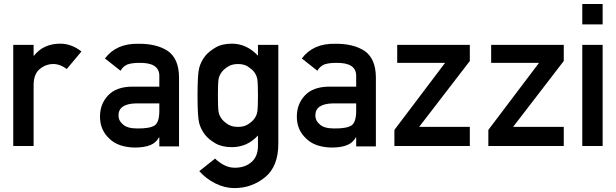

<svg xmlns="http://www.w3.org/2000/svg" viewBox="-20 -731 3086 962"><path d="M46.4 0.5V-506.3H148.4V-452.1H150.4Q197.8 -512.2 282.2 -512.2Q337.9 -512.2 388.2 -473.1L314.5 -385.3Q281.2 -410.2 247.1 -410.2Q209.5 -410.2 179 -385Q148.4 -359.9 148.4 -304.2V0.5Z M778.3 2.4V-42.5H776.4Q762.2 -16.1 733.9 -4.4Q703.6 8.3 654.8 8.3Q570.8 6.3 527.8 -36.6Q481 -79.6 481 -146.5Q481 -210 521.5 -252.9Q562 -295.9 641.1 -296.9H778.3V-350.6Q778.8 -418 677.2 -416Q642.1 -416 618.7 -408.2Q595.7 -397.9 584 -376.5L505.9 -438Q562.5 -513.7 672.4 -511.7Q764.6 -512.7 820.8 -475.6Q876 -437 877 -344.7V2.4ZM778.3 -175.8V-212.9H659.7Q572.8 -210.4 573.7 -151.4Q573.7 -126 596.2 -107.4Q617.7 -87.4 667 -87.4Q729.5 -86.4 754.9 -102.5Q778.3 -118.7 778.3 -175.8Z M1272.5 0V-52.2Q1219.2 6.3 1141.6 6.3Q1091.8 6.3 1058.3 -13.4Q1024.9 -33.2 1007.8 -55.2Q985.8 -83.5 977.8 -115.2Q969.7 -147 969.7 -252.4Q969.7 -357.9 977.8 -389.6Q985.8 -421.4 1007.8 -450.2Q1024.9 -471.7 1058.3 -491.9Q1091.8 -512.2 1141.6 -512.2Q1215.8 -512.2 1272.5 -452.1V-506.3H1374.5V-11.2Q1374.5 103 1307.9 157.2Q1241.2 211.4 1154.8 211.4Q1106 211.4 1059.1 188Q1012.2 164.6 978.5 126.5L1057.6 63.5Q1076.2 82 1101.8 95.7Q1127.4 109.4 1156.7 109.4Q1207.5 109.4 1240 81.1Q1272.5 52.7 1272.5 0ZM1071.8 -252.4Q1071.8 -191.4 1075 -171.4Q1078.1 -151.4 1091.8 -134.3Q1102.1 -120.6 1122.1 -107.9Q1142.1 -95.2 1172.9 -95.2Q1202.6 -95.2 1222.4 -107.9Q1242.2 -120.6 1252.9 -134.3Q1266.1 -151.4 1269.3 -171.4Q1272.5 -191.4 1272.5 -252.4Q1272.5 -313.5 1269.3 -333.5Q1266.1 -353.5 1252.9 -371.1Q1242.2 -384.3 1222.4 -397.2Q1202.6 -410.2 1172.9 -410.2Q1142.1 -410.2 1122.1 -397.2Q1102.1 -384.3 1091.8 -371.1Q1078.1 -353.5 1075 -333.5Q1071.8 -313.5 1071.8 -252.4Z M1764.6 2.4V-42.5H1762.7Q1748.5 -16.1 1720.2 -4.4Q1689.9 8.3 1641.1 8.3Q1557.1 6.3 1514.2 -36.6Q1467.3 -79.6 1467.3 -146.5Q1467.3 -210 1507.8 -252.9Q1548.3 -295.9 1627.4 -296.9H1764.6V-350.6Q1765.1 -418 1663.6 -416Q1628.4 -416 1605 -408.2Q1582 -397.9 1570.3 -376.5L1492.2 -438Q1548.8 -513.7 1658.7 -511.7Q1751 -512.7 1807.1 -475.6Q1862.3 -437 1863.3 -344.7V2.4ZM1764.6 -175.8V-212.9H1646Q1559.1 -210.4 1560.1 -151.4Q1560.1 -126 1582.5 -107.4Q1604 -87.4 1653.3 -87.4Q1715.8 -86.4 1741.2 -102.5Q1764.6 -118.7 1764.6 -175.8Z M1956.1 0.5V-80.1L2210 -416H1970.2V-506.3H2334V-425.3L2080.1 -95.2H2334V0.5Z M2426.8 0.5V-80.1L2680.7 -416H2440.9V-506.3H2804.7V-425.3L2550.8 -95.2H2804.7V0.5Z M2897.5 0.5V-506.3H2999.5V0.5ZM2897.5 -608.9V-710.9H2999.5V-608.9Z"/></svg>

Font: Alte DIN 1451 Mittelschrift
Style: Regular
Weight: 400
Designer: Peter Wiegel
Foundry: Peter Wiegel
Version: Version 1.002 September 20, 2019